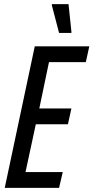

<svg xmlns="http://www.w3.org/2000/svg" viewBox="-20 -913 454 933"><path d="M3 0 149 -688H414L397 -611H218L171 -386H327L310 -309H154L104 -77H285L267 0ZM267 -753 232 -887V-893H313L327 -759V-753Z"/></svg>

Font: Saira ExtraCondensed Medium
Style: Italic
Weight: 500
Width: 2
Italic angle: -12°
Designer: Hector Gatti with collaboration of the Omnibus-Type team
Foundry: Omnibus-Type
Version: Version 1.101